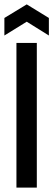

<svg xmlns="http://www.w3.org/2000/svg" viewBox="-23 -856 243 876"><path d="M52 0V-660H145V0ZM-3 -694V-774L99 -836L200 -774V-694L99 -757Z"/></svg>

Font: Bricolage Grotesque 96pt ExtraBold 96pt
Style: Regular
Weight: 400
Version: Version 1.001;gftools[0.9.33.dev8+g029e19f]